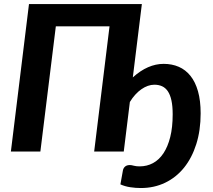

<svg xmlns="http://www.w3.org/2000/svg" viewBox="-20 -745 1046 944"><path d="M666.5 73Q702.5 73 732.2 57Q762 41 783.5 8.8Q805 -23.5 817 -71.2Q829 -119 829 -183Q829 -223 823 -250.8Q817 -278.5 805.5 -295.8Q794 -313 777.2 -320.8Q760.5 -328.5 739 -328.5Q723 -328.5 706.8 -322.8Q690.5 -317 674.8 -306Q659 -295 644.8 -279.2Q630.5 -263.5 618.5 -243.5L588.5 0H443L518.5 -615.5H254.5L178.5 0H33.5L122.5 -725H677.5L633 -364.5Q670 -398 708 -414.5Q746 -431 784.5 -431Q825.5 -431 859 -416.5Q892.5 -402 916.5 -372Q940.5 -342 953.5 -296.2Q966.5 -250.5 966.5 -187.5Q966.5 -104 945 -36.2Q923.5 31.5 884.8 79.5Q846 127.5 791.8 153.5Q737.5 179.5 672.5 179.5Q646.5 179.5 620.2 175.5Q594 171.5 572 161.5L584.5 92Q587 80.5 595.5 73.5Q604 66.5 618.5 66.5Q626.5 66.5 638 69.8Q649.5 73 666.5 73Z"/></svg>

Font: Lato Heavy
Style: Italic
Weight: 800
Italic angle: -7°
Designer: Lukasz Dziedzic
Foundry: tyPoland Lukasz Dziedzic
Version: Version 2.007; 2014-02-27